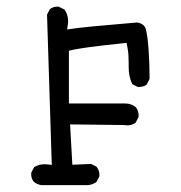

<svg xmlns="http://www.w3.org/2000/svg" viewBox="-20 -430 540 574"><path d="M364.7 -241.7V-228Q364.7 -201.2 375.5 -178.2L391.6 -170.4Q393.6 -169.9 396.5 -169.9Q399.4 -169.9 403.3 -170.9Q412.1 -171.9 418.9 -177.7L427.2 -194.3Q427.2 -237.8 424.3 -279.8Q421.4 -321.8 416 -342.8Q414.1 -349.6 410.2 -353.5Q402.8 -360.8 389.6 -362.8Q225.6 -349.1 190.4 -343.3L180.7 -341.8L182.1 -352.1Q183.6 -359.9 183.6 -366.7Q183.6 -386.2 172.9 -401.4L156.2 -409.7Q154.3 -410.2 152.3 -410.2Q138.2 -410.2 128.9 -402.3L120.6 -386.2L134.8 63Q119.6 61 113.8 61Q96.2 61 82 69.8L73.7 85.9Q73.2 87.9 73.2 89.8Q73.2 104.5 81.5 113.8Q91.3 121.6 104 123.5H243.7Q256.3 122.1 268.1 114.3L276.9 97.7Q277.3 95.7 277.3 91.6Q277.3 87.4 275.4 81.1Q273.4 74.7 268.6 68.4L252.4 60.1L196.3 62.5L189.5 -58.1L351.6 -56.2Q356.4 -55.2 360.8 -55.2Q374.5 -55.2 385.7 -63.5L394 -80.1Q394.5 -82 394.5 -84Q394.5 -98.6 386.2 -109.4Q373 -120.6 354.5 -120.6H186V-278.3Q199.2 -281.7 212.9 -283.9Q226.6 -286.1 247.1 -289.1Q286.1 -294.4 358.4 -301.8Q362.8 -280.3 363.8 -268.6Q364.7 -253.4 364.7 -241.7Z"/></svg>

Font: Bakudai
Style: ExtraLight
Weight: 200
Version: Version 1.48